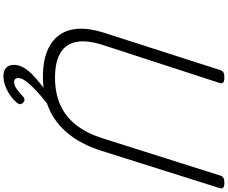

<svg xmlns="http://www.w3.org/2000/svg" viewBox="-122 -932 1299 1094"><g transform="rotate(90 527.0 -385.5)"><path d="M417 19Q332 19 272.5 -5Q213 -29 180.5 -74Q148 -119 144.5 -183.5Q141 -248 167 -329L380 -992Q384 -1004 393 -1009.5Q402 -1015 422 -1015Q441 -1015 449.5 -1009Q458 -1003 454 -990L236 -320Q208 -232 219.5 -171.5Q231 -111 282.5 -80.5Q334 -50 423 -50Q511 -50 578 -80Q645 -110 692 -169.5Q739 -229 767 -316L981 -992Q985 -1004 994 -1009.5Q1003 -1015 1022 -1015Q1061 -1015 1053 -990L838 -309Q803 -201 744 -127.5Q685 -54 603.5 -17.5Q522 19 417 19ZM413 244Q384 244 367 228.5Q350 213 350 185Q350 160 362.5 135Q375 110 400 84.5Q425 59 461 30.5Q497 2 544 -31L595 -28V-24Q557 5 525.5 32Q494 59 471.5 82.5Q449 106 437 125Q425 144 425 160Q425 171 431 177Q437 183 447 183Q466 183 486 169.5Q506 156 533 130Q538 125 547 124Q556 123 566 132Q573 139 574 147Q575 155 569 163Q550 187 523.5 205.5Q497 224 468.5 234Q440 244 413 244Z"/></g></svg>

Font: Playwrite US Trad Light
Style: Regular
Weight: 300
Designer: Veronika Burian, José Scaglione
Foundry: TypeTogether
Version: Version 1.003